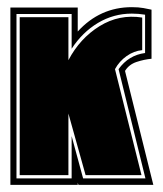

<svg xmlns="http://www.w3.org/2000/svg" viewBox="-20 -516 455 536"><path d="M9 0V-495H197V-428Q259 -496 348 -496Q367 -496 380.5 -493.5Q394 -491 403 -489V-352Q382 -350 361 -343Q340 -336 329 -318L408 0H199L197 -6V0ZM26 -18H180V-136L212 -18H386L311 -323Q339 -362 385 -368V-475Q367 -478 348 -478Q297 -478 253.5 -452Q210 -426 180 -380V-477H26ZM35 -27V-468H171V-348Q203 -409 258 -443Q313 -477 377 -467V-376Q354 -374 333.5 -359.5Q313 -345 301 -323L375 -27H219L171 -199V-27Z"/></svg>

Font: Alumni Sans Collegiate One SC
Style: Regular
Weight: 400
Designer: Robert E. Leuschke
Foundry: Robert E. Leuschke
Version: Version 1.100